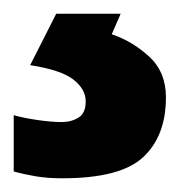

<svg xmlns="http://www.w3.org/2000/svg" viewBox="-38 -20 263 280"><path d="M204 122Q204 178 171 209Q138 240 53 240Q31 240 13.5 237Q-4 234 -18 230V148Q-4 152 16.5 155Q37 158 52 158Q66 158 76.5 151.5Q87 145 87 128Q87 110 69 96Q51 82 6 75L44 0H138L125 30Q155 40 179.5 62.5Q204 85 204 122Z"/></svg>

Font: BC Sans
Style: Bold
Weight: 700
Designer: Monotype Design Team
Province of B.C.
Foundry: Monotype Imaging Inc.
Version: Version 2.000;GOOG;noto-source:20170915:90ef993387c0